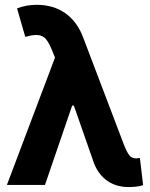

<svg xmlns="http://www.w3.org/2000/svg" viewBox="-20 -757 614 786"><path d="M506.3 8.8Q456.5 8.8 420.2 -16.1Q383.8 -41 364.7 -88.9L272.5 -353L212.9 -502L192.4 -552.7Q179.7 -583 167.5 -597.7Q154.8 -611.8 135 -613.5Q115.2 -615.2 83.5 -606L49.8 -722.7Q87.4 -737.3 130.4 -737.3Q198.2 -737.3 247.1 -703.1Q295.9 -668.9 320.3 -604L486.8 -166Q500 -132.8 509.8 -120.8Q519.5 -108.9 538.1 -108.4Q547.9 -109.4 552.7 -110.4L565.9 1Q542.5 8.8 506.3 8.8ZM164.1 0H8.3L224.6 -572.8L319.3 -324.7H275.4Z"/></svg>

Font: Inter Tight Stencil
Style: Bold
Weight: 700
Designer: Rasmus Andersson
Foundry: rsms
Version: Version 3.004;Glyphs 3.1.2 (3151)